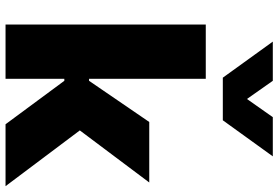

<svg xmlns="http://www.w3.org/2000/svg" viewBox="-172 -808 981 676"><g transform="rotate(90 318.0 -470.5)"><path d="M67 0V-705H258V-294H265L410 -506H623L416 -230L422 -285L636 0H418L265 -207H258V0ZM254 -765 127 -941H265L329 -850L393 -941H531L404 -765Z"/></g></svg>

Font: Nunito Sans 7pt Black
Style: Regular
Weight: 900
Designer: Vernon Adams
Foundry: Vernon Adams
Version: Version 3.101;gftools[0.9.27]